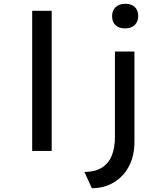

<svg xmlns="http://www.w3.org/2000/svg" viewBox="-20 -797 881 1014"><path d="M150 0V-740H253V0ZM465 197 426 111Q481 111 517 89Q553 67 570 25.5Q587 -16 587 -74V-525H690V-49Q690 26 661 81Q632 136 581 166.5Q530 197 465 197ZM641 -647Q608 -647 590 -664Q572 -681 572 -712Q572 -741 590.5 -759Q609 -777 641 -777Q674 -777 692 -760Q710 -743 710 -712Q710 -683 691.5 -665Q673 -647 641 -647Z"/></svg>

Font: Lexend Giga
Style: Regular
Weight: 400
Designer: Bonnie Shaver-Troup, Thomas Jockin
Foundry: Lexend
Version: Version 1.007